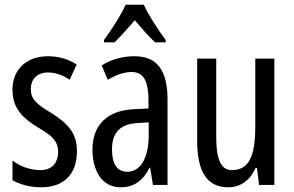

<svg xmlns="http://www.w3.org/2000/svg" viewBox="-20 -786 1251 816"><path d="M307 -144C307 -226 262 -265 196 -307C133 -345 111 -365 111 -408C111 -450 139 -478 184 -478C217 -478 248 -466 276 -447L306 -512C269 -535 229 -547 183 -547C94 -547 33 -491 33 -406C33 -323 78 -283 145 -242C205 -208 227 -183 227 -141C227 -92 199 -63 152 -63C108 -63 62 -80 33 -104V-20C63 -3 105 10 155 10C251 10 307 -45 307 -144Z M591 -766H514C495 -723 458 -665 422 -616V-606H467C491 -629 522 -665 553 -700C583 -665 611 -632 639 -606H684V-616C651 -660 612 -721 591 -766ZM552 -547C501 -547 454 -534 412 -508L438 -447C476 -469 509 -480 539 -480C590 -480 611 -442 611 -360V-325L550 -322C437 -317 373 -256 373 -150C373 -65 410 10 493 10C549 10 588 -18 616 -74H618L630 0H692V-362C692 -480 653 -547 552 -547ZM564 -263 612 -266V-212C612 -114 577 -56 521 -56C480 -56 456 -86 456 -152C456 -222 491 -259 564 -263Z M1146 -537H1065V-251C1065 -123 1039 -63 965 -63C920 -63 899 -107 899 -202V-537H818V-187C818 -67 853 10 950 10C1001 10 1043 -19 1066 -72H1072L1081 0H1146Z"/></svg>

Font: Noto Sans Gujarati UI ExtraCondensed
Style: Regular
Weight: 400
Width: 2
Designer: Jelle Bosma - Monotype Design Team, Universal Thirst
Foundry: Monotype Imaging Inc.
Version: Version 2.106